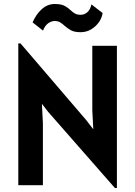

<svg xmlns="http://www.w3.org/2000/svg" viewBox="-20 -926 676 960"><path d="M554.5 14 220.5 -367 189.5 -407 194.5 -310V0H71.5V-709H82.5L411.5 -325L446.5 -279.5L441.5 -375V-697H564.5V14ZM383 -765Q351.5 -765 334 -775Q316.5 -785 303 -797Q292 -807.5 280.8 -814.2Q269.5 -821 253 -821Q237.5 -821 221.2 -809.8Q205 -798.5 195 -773L143 -814Q159 -852.5 187.8 -879.2Q216.5 -906 254 -906Q287 -906 304.5 -896Q322 -886 334 -874Q344 -864.5 355 -858.2Q366 -852 384 -852Q401.5 -852 416.8 -865Q432 -878 437 -904L493 -861Q490 -837.5 474.8 -815.5Q459.5 -793.5 435.8 -779.2Q412 -765 383 -765Z"/></svg>

Font: Alatsi
Style: Regular
Weight: 400
Designer: Spyros Zevelakis, Eben Sorkin
Foundry: www.sorkintype.com
Version: Version 1.008; ttfautohint (v1.8.4.7-5d5b)